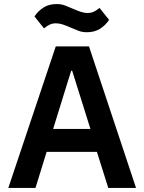

<svg xmlns="http://www.w3.org/2000/svg" viewBox="-20 -927 712 947"><path d="M514 0 458 -178H210L155 0H21L255 -698H419L651 0ZM336 -578H331L242 -291H426ZM409 -768Q386 -768 367.5 -775Q349 -782 331 -790Q308 -800 290.5 -806Q273 -812 256 -812Q239 -812 226 -806Q213 -800 197 -787L150 -846Q167 -872 194 -889.5Q221 -907 259 -907Q282 -907 300.5 -900Q319 -893 337 -885Q360 -875 377.5 -869Q395 -863 412 -863Q429 -863 442 -869Q455 -875 471 -888L518 -829Q501 -803 474 -785.5Q447 -768 409 -768Z"/></svg>

Font: IBM Plex Sans Thai SemiBold
Style: Regular
Weight: 600
Designer: Mike Abbink, Paul van der Laan, Pieter van Rosmalen, Ben Mitchell, Mark Frömberg
Foundry: Bold Monday
Version: Version 1.1